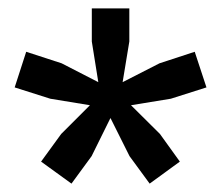

<svg xmlns="http://www.w3.org/2000/svg" viewBox="-20 -828 528 458"><path d="M292.5 -577 361.5 -508.5 409 -442.5 337 -390 289 -455.5 243.5 -546.5 198.5 -455.5 150.5 -390 78 -442.5 126 -508.5 194.5 -577 100 -592.5 15 -619.5 42.5 -704.5 127 -677 214.5 -632 199 -729V-808H288.5V-729L272.5 -632L360.5 -677L444.5 -704.5L472.5 -619.5L387.5 -592.5Z"/></svg>

Font: Encode Sans SC SemiBold
Style: Regular
Weight: 600
Version: Version 3.002